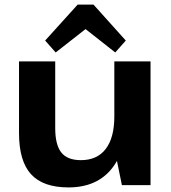

<svg xmlns="http://www.w3.org/2000/svg" viewBox="-20 -808 748 838"><path d="M221 -249Q221 -176 247.5 -142.5Q274 -109 333 -109Q404 -109 441.5 -158Q479 -207 479 -300L535 -381V-312Q535 -157 469 -73.5Q403 10 279 10Q168 10 115.5 -47.5Q63 -105 63 -227V-540H221ZM637 0H512L479 -162V-540H637ZM177 -631 319 -788H388L529 -631L483 -579L309 -716H398L223 -579Z"/></svg>

Font: Pathway Extreme 28pt
Style: Bold
Weight: 700
Designer: Eduardo Rodriguez Tunni
Foundry: Eduardo Rodriguez Tunni
Version: Version 1.001;gftools[0.9.26]